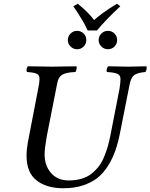

<svg xmlns="http://www.w3.org/2000/svg" viewBox="-20 -1004 810 1034"><path d="M123 -165Q123 -199.2 129.9 -236.8L186 -527.8Q192.9 -559.6 192.9 -579.1Q192.9 -600.1 177.7 -606.9Q162.6 -613.8 125 -616.2Q119.1 -630.9 129.9 -647Q219.7 -645 258.8 -645Q306.2 -645 392.1 -647Q395.5 -632.8 386.2 -616.2Q335.4 -614.3 314.7 -601.3Q293.9 -588.4 288.1 -555.2L231.9 -270Q220.2 -203.6 220.2 -172.9Q220.2 -111.3 255.4 -71.8Q290.5 -32.2 350.1 -32.2Q388.2 -32.2 419.4 -41.5Q450.7 -50.8 473.1 -68.8Q495.6 -86.9 512.2 -108.4Q528.8 -129.9 541 -159.9Q553.2 -189.9 560.8 -216.6Q568.4 -243.2 575.2 -277.8L624 -527.8Q628.9 -561 628.9 -578.1Q628.9 -598.6 613 -606.2Q597.2 -613.8 555.2 -616.2Q551.3 -630.9 562 -647Q653.8 -645 671.9 -645Q694.8 -645 769 -647Q772.5 -632.3 763.2 -616.2Q717.8 -612.3 700.9 -598.1Q684.1 -584 676.8 -543L627.9 -295.9Q617.2 -240.2 602.3 -196.3Q587.4 -152.3 562.7 -112.5Q538.1 -72.8 505.9 -46.9Q473.6 -21 427 -5.6Q380.4 9.8 321.8 9.8Q230.5 9.8 176.8 -32.5Q123 -74.7 123 -165ZM511.2 -788.1Q511.2 -808.6 525.9 -823.2Q540.5 -837.9 561 -837.9Q582 -837.9 596.4 -823.5Q610.8 -809.1 610.8 -788.1Q610.8 -767.6 596.4 -753.2Q582 -738.8 561 -738.8Q541 -738.8 526.1 -753.4Q511.2 -768.1 511.2 -788.1ZM345.2 -788.1Q345.2 -808.6 359.9 -823.2Q374.5 -837.9 395 -837.9Q416 -837.9 430.4 -823.5Q444.8 -809.1 444.8 -788.1Q444.8 -767.6 430.4 -753.2Q416 -738.8 395 -738.8Q375 -738.8 360.1 -753.4Q345.2 -768.1 345.2 -788.1ZM502 -839.8H452.1Q431.6 -887.7 375 -970.2L398.9 -983.9Q455.6 -938 486.8 -896Q506.8 -914.1 529.8 -930.9Q552.7 -947.8 566.9 -956.8Q581.1 -965.8 609.9 -983.9L627.9 -970.2Q549.3 -897 502 -839.8Z"/></svg>

Font: Common Serif Medium
Style: Italic
Weight: 500
Italic angle: -12°
Designer: Philipp H. Poll, Khaled Hosny
Foundry: Stefan Peev, Context Ltd.
Version: Version 1.026